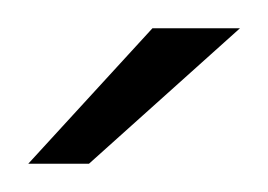

<svg xmlns="http://www.w3.org/2000/svg" viewBox="-20 -648 190 136"><path d="M0 -532 88 -628H150L43 -532Z"/></svg>

Font: Smooch Sans Thin Medium
Style: Regular
Weight: 500
Version: Version 1.010